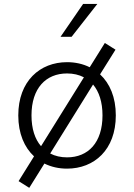

<svg xmlns="http://www.w3.org/2000/svg" viewBox="-20 -818 660 945"><path d="M550 -250C550 -339.5 520.5 -407.5 472.5 -452L548.5 -573.5L496 -606.5L421.5 -487C388.5 -503.5 350.5 -512 310 -512C177 -512 70 -419.5 70 -250C70 -160.5 100 -92.5 147.5 -48.5L71.5 73.5L124 106.5L198.5 -13C232 3.5 269.5 12 310 12C443.5 12 550 -80.5 550 -250ZM484.5 -250C484.5 -116 414 -43.5 310 -43.5C279 -43.5 251 -50 227 -62.5L438 -402C467.5 -367 484.5 -316 484.5 -250ZM278 -637 389 -798.5H459L332.5 -637ZM135 -250C135 -384 206 -456.5 310 -456.5C341 -456.5 369 -450 393 -437.5L182 -98.5C152 -133 135 -184 135 -250Z"/></svg>

Font: Monaspace Neon ExtraLight
Style: Regular
Weight: 200
Designer: Riley Cran & the Lettermatic Team
Foundry: Lettermatic
Version: Version 1.200 (Monaspace Neon)